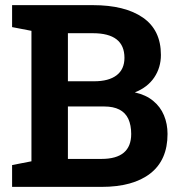

<svg xmlns="http://www.w3.org/2000/svg" viewBox="-20 -731 696 751"><path d="M377 0H27.3V-85.4L103 -100.1V-610.4L27.3 -625V-710.9H343.3Q468.8 -710.9 539.1 -662.1Q609.4 -613.3 609.4 -516.1Q609.4 -466.8 583.3 -428Q557.1 -389.2 507.3 -369.6Q550.8 -359.9 578.6 -336.9Q607.4 -313.5 621.3 -280Q635.3 -246.6 635.3 -207Q635.3 -105 567.9 -52.5Q500.5 0 377 0ZM343.3 -601.1H245.6V-413.1H348.1Q405.3 -413.1 436 -436.5Q466.8 -460 466.8 -504.9Q466.8 -601.1 343.3 -601.1ZM387.7 -314.5H245.6V-109.4H377Q493.2 -109.4 493.2 -207Q493.2 -241.2 481.9 -266.1Q459 -314.5 387.7 -314.5Z"/></svg>

Font: Hanuman
Style: Bold
Weight: 700
Designer: Danh Hong
Version: Version 8.002; ttfautohint (v1.8.3)